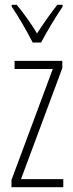

<svg xmlns="http://www.w3.org/2000/svg" viewBox="-20 -784 307 804"><path d="M117 -606H152C177 -653 213 -713 242 -756V-764H220C186 -720 163 -687 135 -644C110 -686 76 -733 50 -764H29V-756C53 -722 92 -655 117 -606ZM245 0V-34H68L241 -499V-529H41V-495H201L28 -30V0Z"/></svg>

Font: Noto Sans Lao UI ExtCond ExtLt
Style: Regular
Weight: 200
Width: 2
Designer: Monotype Design Team
Foundry: Monotype Imaging Inc.
Version: Version 2.000